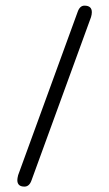

<svg xmlns="http://www.w3.org/2000/svg" viewBox="-20 -655 391 687"><path d="M282.2 -634.8Q308.6 -634.8 308.6 -611.3Q308.6 -603.5 305.7 -593.8L92.8 -9.8Q85 12.7 67.4 12.7Q42 12.7 42 -10.7Q42 -16.6 44.9 -28.3L257.8 -612.3Q265.6 -634.8 282.2 -634.8Z"/></svg>

Font: Jura
Style: Book
Weight: 400
Version: Version 2.5